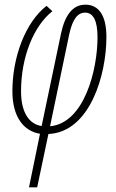

<svg xmlns="http://www.w3.org/2000/svg" viewBox="-20 -561 498 821"><path d="M104 240H139L187 12C364 4 435 -239 435 -403C435 -494 403 -541 345 -541C292 -541 258 -498 241 -418L158 -22C107 -30 70 -76 70 -171C70 -319 125 -451 204 -513L179 -536C89 -466 33 -318 33 -171C33 -60 82 0 151 11ZM194 -21 276 -414C290 -479 312 -507 344 -507C379 -507 397 -472 397 -402C397 -263 341 -35 194 -21Z"/></svg>

Font: Noto Sans ExtraCondensed ExtraLight
Style: Italic
Weight: 200
Width: 2
Italic angle: -12°
Designer: Monotype Design Team
Foundry: Monotype Imaging Inc.
Version: Version 2.013